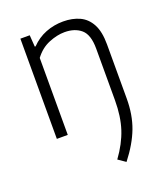

<svg xmlns="http://www.w3.org/2000/svg" viewBox="-142 -647 841 975"><g transform="rotate(-20 278.5 -160.0)"><path d="M372.5 231 332.5 203.5Q381 137 402.8 70.5Q424.5 4 424.5 -84V-362.5Q424.5 -437.5 390.8 -466.8Q357 -496 301.5 -496Q261 -496 216 -477.5Q171 -459 139 -416V0H80V-541.5H130.5L135 -478.5H139.5Q174 -514.5 218.8 -532Q263.5 -549.5 313 -549.5Q363 -549.5 401.5 -531.8Q440 -514 461.8 -473.2Q483.5 -432.5 483.5 -364V-71Q483.5 16.5 457.2 86.2Q431 156 372.5 231Z"/></g></svg>

Font: Encode Sans Lt
Style: Regular
Weight: 300
Designer: Multiple Designers
Foundry: Impallari Type
Version: Version 3.002; ttfautohint (v1.8.3) -l 8 -r 50 -G 200 -x 14 